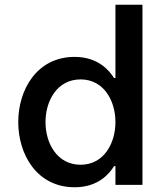

<svg xmlns="http://www.w3.org/2000/svg" viewBox="-20 -780 697 810"><path d="M295 10C395 10 442 -48 461 -79H467V0H581V-760H467V-451H461C442 -481 395 -540 295 -540C135 -540 57 -401 57 -265C57 -129 135 10 295 10ZM320 -85C221 -85 172 -175 172 -265C172 -355 221 -445 320 -445C418 -445 467 -355 467 -265C467 -175 418 -85 320 -85Z"/></svg>

Font: Be Vietnam Pro Medium
Style: Regular
Weight: 500
Designer: Lam Bao, Tony Le, Vietanh Nguyen
Foundry: Yellow Type Foundry
Version: Version 1.002